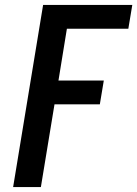

<svg xmlns="http://www.w3.org/2000/svg" viewBox="-20 -755 554 775"><path d="M33 0 154 -735H514L498 -639H250L216 -430H399L383 -334H200L145 0Z"/></svg>

Font: Iosevka
Style: Bold Italic
Weight: 700
Italic angle: -9°
Monospace: yes
Designer: Belleve Invis
Foundry: Belleve Invis
Version: Version 32.5.0; ttfautohint (v1.8.4)